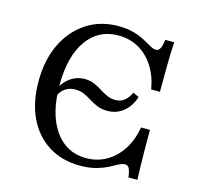

<svg xmlns="http://www.w3.org/2000/svg" viewBox="-91 -679 816 787"><g transform="rotate(15 317.5 -285.0)"><path d="M363.7 -234.7Q338.7 -234.7 320.2 -242.3Q301.6 -250 285.5 -260.1Q269.4 -270.2 252.8 -277.8Q236.3 -285.5 214.5 -285.5Q190.3 -285.5 172.6 -273.4Q154.8 -261.3 146 -240.3L133.9 -250Q143.5 -287.9 173.4 -312.5Q203.2 -337.1 241.1 -337.1Q263.7 -337.1 281.5 -329.4Q299.2 -321.8 314.9 -311.7Q330.6 -301.6 347.2 -294Q363.7 -286.3 383.9 -286.3Q404.8 -286.3 420.6 -298.4Q436.3 -310.5 447.6 -334.7L472.6 -322.6Q459.7 -281.5 430.6 -258.1Q401.6 -234.7 363.7 -234.7ZM312.9 11.3Q236.3 11.3 179 -24.6Q121.8 -60.5 90.7 -125.8Q59.7 -191.1 59.7 -279Q59.7 -369.4 92.3 -437.5Q125 -505.6 183.5 -544Q241.9 -582.3 318.5 -582.3Q356.5 -582.3 384.3 -574.2Q412.1 -566.1 431.9 -555.2Q451.6 -544.4 465.7 -536.3Q479.8 -528.2 491.1 -528.2Q501.6 -528.2 508.1 -539.9Q514.5 -551.6 517.7 -577.4H555.6Q554 -555.6 553.2 -529Q552.4 -502.4 552 -463.7Q551.6 -425 551.6 -366.1H514.5Q504.8 -421.8 479 -461.7Q453.2 -501.6 414.9 -523.4Q376.6 -545.2 328.2 -545.2Q243.5 -545.2 195.2 -476.6Q146.8 -408.1 146.8 -286.3Q146.8 -164.5 195.6 -94.8Q244.4 -25 329 -25Q376.6 -25 415.3 -47.6Q454 -70.2 479.8 -110.5Q505.6 -150.8 514.5 -204.8H552.4Q552.4 -149.2 552.8 -110.1Q553.2 -71 554 -43.5Q554.8 -16.1 555.6 6.5H517.7Q514.5 -20.2 508.5 -31Q502.4 -41.9 491.1 -41.9Q479 -41.9 464.1 -33.9Q449.2 -25.8 429 -15.3Q408.9 -4.8 380.2 3.2Q351.6 11.3 312.9 11.3Z"/></g></svg>

Font: Playfair 9pt
Style: Regular
Weight: 400
Designer: Claus Eggers Sørensen
Foundry: Claus Eggers Sørensen
Version: Version 2.203